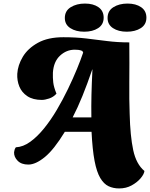

<svg xmlns="http://www.w3.org/2000/svg" viewBox="-20 -898 842 1078"><path d="M649 160Q616 160 589.5 147.5Q563 135 543 101.5Q523 68 511 5.5Q499 -57 494 -158H344Q283 -58 231.5 -16Q180 26 139 26Q100 26 79 4.5Q58 -17 59 -43Q60 -51 62 -57.5Q64 -64 69 -71Q110 -73 150 -102Q190 -131 228 -178Q266 -225 299.5 -282Q333 -339 361.5 -398Q390 -457 412 -510.5Q434 -564 447 -603L442 -612Q430 -617 419.5 -618Q409 -619 400 -619Q353 -619 317 -585.5Q281 -552 277 -490Q276 -461 279 -435Q282 -409 297 -372Q280 -353 256 -345Q232 -337 215 -337Q165 -337 133.5 -358Q102 -379 88.5 -412.5Q75 -446 77 -484Q80 -532 108 -579Q136 -626 192.5 -657.5Q249 -689 336 -689Q405 -689 464 -682Q523 -675 581.5 -667.5Q640 -660 706 -660Q707 -536 706 -436.5Q705 -337 708 -259Q711 -134 728 -55Q745 24 791 62Q789 80 769.5 103Q750 126 719 143Q688 160 649 160ZM388 -239H493Q492 -301 493.5 -365Q495 -429 499 -508H498Q470 -426 443 -359.5Q416 -293 388 -239ZM692 -720Q645 -720 614.5 -740Q584 -760 584 -797Q584 -837 616.5 -857.5Q649 -878 696 -878Q743 -878 772.5 -857.5Q802 -837 802 -799Q802 -760 770.5 -740Q739 -720 692 -720ZM453 -720Q406 -720 375 -740Q344 -760 344 -797Q344 -837 377 -857.5Q410 -878 457 -878Q504 -878 533 -857.5Q562 -837 562 -799Q562 -760 531 -740Q500 -720 453 -720Z"/></svg>

Font: Sansita Swashed Black
Style: Regular
Weight: 900
Designer: Pablo Cosgaya
Foundry: Omnibus-Type
Version: Version 1.003; ttfautohint (v1.8.3)